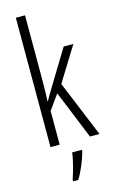

<svg xmlns="http://www.w3.org/2000/svg" viewBox="-145 -815 653 1090"><g transform="rotate(-15 181.0 -269.5)"><path d="M122 -372V-760H68V0H122V-198L184 -285L300 0H356L220 -330L345 -532H288L154 -312C142 -293 133 -277 121 -255H119C121 -295 122 -330 122 -372ZM236 71V61H179C175 101 155 174 142 210V221H172C199 178 223 118 236 71Z"/></g></svg>

Font: Noto Sans Khmer UI ExtraCondensed Light
Style: Regular
Weight: 300
Width: 2
Designer: Danh Hong and the Monotype Design Team
Foundry: Monotype Imaging Inc.
Version: Version 2.002